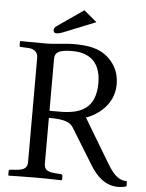

<svg xmlns="http://www.w3.org/2000/svg" viewBox="-57 -866 700 921"><g transform="rotate(5 293.5 -405.0)"><path d="M272 -620C333 -620 409 -596 409 -478C409 -353 334 -325 237 -325H187V-574C187 -603 201 -620 272 -620ZM271 -654C246 -654 176 -645 146 -645C100 -645 19 -646 19 -646L17 -645V-624C17 -620 19 -618 23 -618L62 -616C79 -615 106 -606 106 -574V-72C106 -44 93 -32 51 -29L25 -27C20 -27 17 -24 17 -19V0L19 2C19 2 112 0 148 0C187 0 274 2 274 2L276 0V-19C276 -24 272 -27 268 -27L241 -29C201 -32 187 -42 187 -72V-291C271 -291 292 -276 306 -253L413 -79C442 -32 485 10 545 10C560 10 577 8 587 3L586 -21C541 -21 516 -55 490 -98L364 -308C407 -322 497 -374 497 -479C497 -529 480 -570 444 -604C396 -649 334 -654 271 -654ZM312 -820 188 -734C175 -725 173 -720 173 -713C173 -703 178 -698 187 -698C196 -698 209 -701 230 -710L374 -768Z"/></g></svg>

Font: Linux Libertine O C
Style: Regular
Weight: 400
Designer: Philipp H. Poll
Foundry: Philipp H. Poll
Version: Version 4.0.3